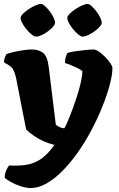

<svg xmlns="http://www.w3.org/2000/svg" viewBox="-28 -750 602 970"><path d="M127 200Q104 200 75.5 190.5Q47 181 25 168.5Q3 156 -4 148Q-4 128 3.5 111Q11 94 18 86Q71 89 111 81.5Q151 74 183.5 50Q216 26 247 -18Q221 -24 194.5 -35.5Q168 -47 144.5 -63Q121 -79 104 -96L53 -357Q49 -377 41 -394Q33 -411 16 -421L-8 -435Q-8 -446 -4 -457.5Q0 -469 4 -476Q14 -481 37.5 -486.5Q61 -492 87.5 -496Q114 -500 132 -500Q167 -500 189 -483.5Q211 -467 218 -413L254 -120Q260 -115 268 -110.5Q276 -106 284 -104Q292 -102 297 -102Q301 -107 311.5 -131Q322 -155 335 -189.5Q348 -224 360.5 -262.5Q373 -301 380.5 -335Q388 -369 388 -391Q377 -400 361 -407.5Q345 -415 329 -421.5Q313 -428 300 -432Q300 -449 304.5 -462.5Q309 -476 313 -483Q330 -488 356 -491.5Q382 -495 407 -497.5Q432 -500 445 -500Q456 -500 472 -489Q488 -478 503.5 -462Q519 -446 529.5 -430.5Q540 -415 540 -406Q540 -372 526 -320Q512 -268 488 -208.5Q464 -149 433 -91Q403 -34 366.5 18Q330 70 290 111Q250 152 208.5 176Q167 200 127 200ZM389 -565Q381 -565 368 -575.5Q355 -586 342 -601.5Q329 -617 320.5 -633Q312 -649 312 -659Q312 -668 323.5 -680Q335 -692 352.5 -703.5Q370 -715 387 -722.5Q404 -730 414 -730Q423 -730 435 -719Q447 -708 459 -692.5Q471 -677 478.5 -661Q486 -645 486 -635Q486 -624 468 -607Q450 -590 427 -577.5Q404 -565 389 -565ZM154 -565Q145 -565 132 -575.5Q119 -586 106 -601.5Q93 -617 84.5 -633Q76 -649 76 -659Q76 -668 87.5 -680Q99 -692 116.5 -703.5Q134 -715 151 -722.5Q168 -730 178 -730Q187 -730 199 -719.5Q211 -709 223 -693Q235 -677 242.5 -661.5Q250 -646 250 -635Q250 -624 232.5 -607Q215 -590 192 -577.5Q169 -565 154 -565Z"/></svg>

Font: Texturina Medium 12pt Black
Style: Regular
Weight: 900
Version: Version 1.002